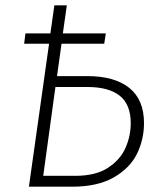

<svg xmlns="http://www.w3.org/2000/svg" viewBox="-20 -704 607 724"><path d="M523 -240Q523 -178 496.5 -124Q470 -70 409 -35Q348 0 252 0H89L165 -539H71L76 -578H170L185 -684H232L217 -578H379L373 -539H212L195 -417H309Q412 -417 467.5 -372.5Q523 -328 523 -240ZM473 -239Q473 -310 431.5 -343Q390 -376 309 -376H189L143 -41H264Q341 -41 387.5 -71.5Q434 -102 453.5 -147Q473 -192 473 -239Z"/></svg>

Font: Fira Sans ExtraLight
Style: Italic
Weight: 275
Italic angle: -8°
Designer: Carrois Corporate & Edenspiekermann AG
Foundry: Carrois Corporate GbR & Edenspiekermann AG
Version: Version 4.203